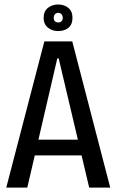

<svg xmlns="http://www.w3.org/2000/svg" viewBox="-20 -847 525 867"><path d="M8.3 0 180.3 -660H306.3L477.7 0H382.7L245 -583.3H238.7L103.3 0ZM104 -145.3V-216.3H385.3V-145.3ZM242.3 -706.7Q215.5 -706.7 196.2 -722.3Q177 -738 177 -766.2Q177 -796 196.3 -811.3Q215.7 -826.7 242.3 -826.7Q270 -826.7 288.7 -811.3Q307.3 -796 307.3 -766.6Q307.3 -736.3 289 -721.5Q270.7 -706.7 242.3 -706.7ZM242.7 -745.7Q252.3 -745.7 257.8 -750.8Q263.3 -756 263.3 -766.3Q263.3 -776.7 257.7 -782.8Q252 -789 242.8 -789Q233.7 -789 228.2 -782.7Q222.7 -776.5 222.7 -766.7Q222.7 -755.7 228.3 -750.7Q234 -745.7 242.7 -745.7Z"/></svg>

Font: Bricolage Grotesque 96pt ExtraBold SemiCondensed
Style: Regular
Weight: 800
Width: 4
Version: Version 1.001;gftools[0.9.33.dev8+g029e19f]